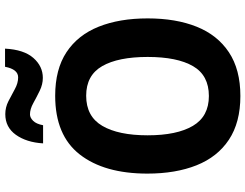

<svg xmlns="http://www.w3.org/2000/svg" viewBox="-126 -838 974 762"><g transform="rotate(-90 361.0 -457.0)"><path d="M669 -358Q669 -246 636 -163.5Q603 -81 534.5 -35.5Q466 10 361 10Q256 10 187.5 -35.5Q119 -81 86 -164Q53 -247 53 -359Q53 -530 129 -627.5Q205 -725 362 -725Q467 -725 535 -680Q603 -635 636 -552.5Q669 -470 669 -358ZM205 -358Q205 -242 242.5 -178.5Q280 -115 361 -115Q443 -115 479.5 -178Q516 -241 516 -358Q516 -475 479.5 -538.5Q443 -602 362 -602Q280 -602 242.5 -538Q205 -474 205 -358ZM173 -773Q177 -839 207 -881Q237 -923 289 -923Q316 -923 340.5 -910.5Q365 -898 388.5 -885Q412 -872 435 -872Q467 -872 477 -924H549Q545 -849 512 -811.5Q479 -774 433 -774Q407 -774 381.5 -786.5Q356 -799 332.5 -812Q309 -825 288 -825Q275 -825 262.5 -812.5Q250 -800 245 -773Z"/></g></svg>

Font: Noto Sans Devanagari UI SemiCondensed
Style: Bold
Weight: 700
Width: 4
Designer: Jelle Bosma - Monotype Design Team
Foundry: Monotype Imaging Inc.
Version: Version 2.004; ttfautohint (v1.8.4.7-5d5b)